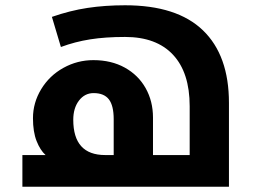

<svg xmlns="http://www.w3.org/2000/svg" viewBox="-20 -708 963 728"><path d="M411.1 -120.1V-255.9Q411.1 -307.6 392.8 -331.3Q374.5 -355 335 -355Q301.3 -355 279.5 -326.7Q257.8 -298.3 257.8 -253.9Q257.8 -120.1 378.9 -120.1ZM64.9 -120.1H152.8Q132.3 -138.7 118.7 -173.3Q105 -208 105 -259.8Q105 -318.4 136.2 -369.9Q167.5 -421.4 220.5 -450.7Q273.4 -480 334 -480Q401.9 -480 453.1 -451.7Q504.4 -423.3 532.2 -373.8Q560.1 -324.2 560.1 -262.2V-120.1H699.2V-305.2Q699.2 -432.6 636.2 -500.2Q573.2 -567.9 454.1 -567.9Q379.4 -567.9 322 -558.8Q264.6 -549.8 210.9 -529.8L176.8 -644Q245.6 -668 312 -678Q378.4 -688 454.1 -688Q650.9 -688 749.5 -593Q848.1 -498 848.1 -317.9V0H64.9Z"/></svg>

Font: Droid Arabic Kufi
Style: Bold
Weight: 700
Designer: Pascal Zoghbi
Foundry: Irfont.ir
Version: Version 1.00 February 28, 2013, initial release